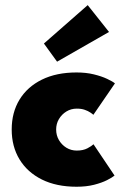

<svg xmlns="http://www.w3.org/2000/svg" viewBox="-20 -698 457 730"><path d="M272 -125.5Q296 -125.5 312.5 -134.2Q329 -143 335.5 -149.5L415.5 -30.5Q406.5 -23 386.8 -13Q367 -3 337.8 4.5Q308.5 12 271 12Q194.5 12 139.2 -15.5Q84 -43 54.2 -92Q24.5 -141 24.5 -205.5Q24.5 -270.5 54.2 -319.2Q84 -368 139.2 -395.2Q194.5 -422.5 271 -422.5Q307.5 -422.5 337 -415.2Q366.5 -408 387.2 -398.2Q408 -388.5 417 -381L335 -261.5Q332 -264.5 323.5 -270.2Q315 -276 302.2 -280.5Q289.5 -285 272 -285Q250 -285 232.2 -274Q214.5 -263 204 -245.2Q193.5 -227.5 193.5 -205.5Q193.5 -183.5 204 -165.5Q214.5 -147.5 232.2 -136.5Q250 -125.5 272 -125.5ZM197 -463.5 147 -532.5 313.5 -678.5 394.5 -576.5Z"/></svg>

Font: League Spartan Thin ExtraBold
Style: Regular
Weight: 800
Version: Version 2.002